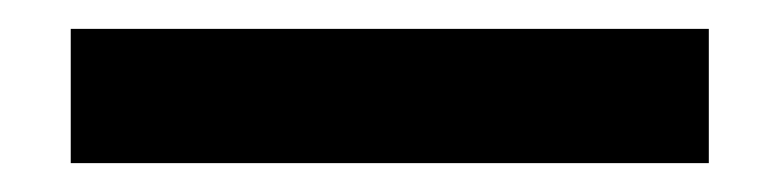

<svg xmlns="http://www.w3.org/2000/svg" viewBox="-20 -12 540 133"><path d="M29 101H471V8H29Z"/></svg>

Font: Inconsolata
Style: Bold
Weight: 700
Monospace: yes
Designer: Raph Levien, Kirill Tkachev(cyreal.org)
Foundry: Raph Levien, Kirill Tkachev(cyreal.org)
Version: Version 1.014